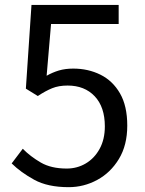

<svg xmlns="http://www.w3.org/2000/svg" viewBox="-20 -753 595 786"><path d="M261.2 13.2Q175.3 13.2 120.1 -17.1Q64.9 -47.4 27.8 -84L73.2 -144Q104.5 -112.3 147 -87.6Q189.5 -63 252.9 -63Q295.9 -63 331.3 -84Q366.7 -105 387.9 -143.8Q409.2 -182.6 409.2 -235.8Q409.2 -314.9 367.7 -358.9Q326.2 -402.8 256.8 -402.8Q220.2 -402.8 193.4 -391.8Q166.5 -380.9 134.8 -359.9L85.9 -390.1L108.9 -732.9H465.8V-654.8H189L170.9 -442.9Q194.8 -456.5 220.9 -464.4Q247.1 -472.2 279.8 -472.2Q340.8 -472.2 391.1 -447.3Q441.4 -422.4 471.2 -370.8Q501 -319.3 501 -238.8Q501 -158.7 466.8 -102.3Q432.6 -45.9 377.9 -16.4Q323.2 13.2 261.2 13.2Z"/></svg>

Font: `nÑOS CN Regular
Style: Regular
Weight: 400
Designer: Ryoko NISHIZUKA ¬âXZm¬º[P (kana & ideographs); Paul D. Hunt (Latin, Greek & Cyrillic); Wenlong ZHANG _ e¬á¬ü¬ô (bopomof
Foundry: Adobe Systems Incorporated
Version: Version 1.004;PS 1.004;hotconv 1.0.82;makeotf.lib2.5.63406